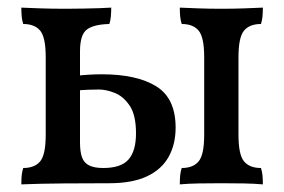

<svg xmlns="http://www.w3.org/2000/svg" viewBox="-20 -481 746 504"><path d="M36 3Q36 -11 37 -21Q38 -31 41 -40Q71 -40 85.5 -57.5Q100 -75 100 -127V-331Q100 -383 85.5 -400.5Q71 -418 41 -418Q38 -427 37 -437.5Q36 -448 36 -461Q58 -460 87.5 -459Q117 -458 153 -458Q177 -458 199 -458.5Q221 -459 240 -459.5Q259 -460 272 -461Q272 -450 271 -438Q270 -426 267 -418Q226 -417 208 -403.5Q190 -390 190 -346V-107Q190 -82 195.5 -67.5Q201 -53 214.5 -46.5Q228 -40 251 -40Q298 -40 317.5 -62.5Q337 -85 337 -131Q337 -179 320.5 -203.5Q304 -228 281.5 -237Q259 -246 240 -246Q233 -246 213.5 -245.5Q194 -245 180 -243V-282Q197 -284 214.5 -285Q232 -286 247 -286Q339 -286 390 -254.5Q441 -223 441 -146Q441 -102 422.5 -69Q404 -36 365.5 -18Q327 0 267 0Q211 0 147 0.5Q83 1 36 3ZM452 3Q452 -11 453 -21Q454 -31 457 -40Q487 -40 501.5 -57.5Q516 -75 516 -127V-331Q516 -383 501.5 -400.5Q487 -418 457 -418Q454 -427 453 -437.5Q452 -448 452 -461Q474 -460 502 -459Q530 -458 561 -458Q592 -458 620 -459Q648 -460 670 -461Q670 -448 669 -437.5Q668 -427 665 -418Q635 -418 620.5 -400.5Q606 -383 606 -331V-127Q606 -75 620.5 -57.5Q635 -40 665 -40Q668 -31 669 -21Q670 -11 670 3Q648 1 620 0.5Q592 0 561 0Q530 0 502 0.5Q474 1 452 3Z"/></svg>

Font: Vollkorn
Style: Regular
Weight: 400
Designer: Friedrich Althausen
Foundry: Friedrich Althausen
Version: Version 5.001